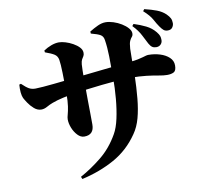

<svg xmlns="http://www.w3.org/2000/svg" viewBox="-95 -946 1189 1116"><g transform="rotate(-10 500.0 -388.0)"><path d="M858 -613Q844 -613 834.5 -619.5Q825 -626 816 -642Q805 -662 789.5 -693.5Q774 -725 742 -758L751 -769Q789 -757 821.5 -741Q854 -725 876 -698Q888 -683 891.5 -673Q895 -663 895 -649Q895 -634 885 -623.5Q875 -613 858 -613ZM296 53Q360 18 422 -32Q484 -82 527 -158Q546 -191 557.5 -243.5Q569 -296 574.5 -358Q580 -420 580 -483Q580 -554 579 -608Q578 -662 571 -706Q568 -728 552 -737.5Q536 -747 497 -757L496 -769Q522 -785 546 -796Q570 -807 592 -807Q613 -807 638 -799Q663 -791 685 -777.5Q707 -764 721 -748Q735 -732 735 -717Q735 -704 728.5 -697Q722 -690 715.5 -676.5Q709 -663 707 -631Q706 -598 706 -571Q706 -544 706 -521.5Q706 -499 706 -477Q704 -401 698 -338Q692 -275 678.5 -225Q665 -175 639 -138Q581 -53 494.5 -5Q408 43 302 67ZM356 -174Q335 -174 317 -193Q299 -212 288.5 -238.5Q278 -265 278 -289Q278 -300 283 -317Q288 -334 292.5 -363.5Q297 -393 297 -440Q297 -473 296.5 -504Q296 -535 295.5 -561Q295 -587 293.5 -607Q292 -627 290 -639Q286 -661 269 -672Q252 -683 215 -696L214 -707Q235 -721 259 -730Q283 -739 305 -739Q321 -739 343 -732.5Q365 -726 386.5 -714Q408 -702 422 -687Q436 -672 436 -654Q436 -642 431 -634.5Q426 -627 421 -618Q416 -609 414 -590Q413 -575 412.5 -552Q412 -529 412 -505.5Q412 -482 412 -467Q412 -420 412.5 -379Q413 -338 413.5 -302Q414 -266 414 -235Q414 -205 399.5 -189.5Q385 -174 356 -174ZM138 -372Q115 -372 95.5 -389Q76 -406 62.5 -426.5Q49 -447 44 -457Q38 -470 36 -491Q34 -512 36 -537L46 -540Q71 -516 87 -507Q103 -498 125 -498Q141 -498 171 -500.5Q201 -503 236 -506.5Q271 -510 302 -513.5Q333 -517 352 -519Q384 -522 433 -527.5Q482 -533 534 -538.5Q586 -544 629 -548.5Q672 -553 691 -555Q722 -558 741 -562Q760 -566 771.5 -569.5Q783 -573 790.5 -575Q798 -577 805 -577Q840 -577 872.5 -567Q905 -557 926 -537.5Q947 -518 947 -490Q947 -459 932 -451Q917 -443 893 -443Q872 -443 843 -448.5Q814 -454 773 -459Q732 -464 675 -464Q642 -464 598 -460.5Q554 -457 508.5 -452Q463 -447 424 -442Q385 -437 362 -434Q315 -427 275 -418Q235 -409 209 -399Q190 -392 172.5 -382Q155 -372 138 -372ZM941 -697Q926 -697 916.5 -705Q907 -713 896 -729Q884 -746 869.5 -773Q855 -800 819 -832L827 -843Q869 -833 899 -821.5Q929 -810 950 -790Q965 -775 971 -763Q977 -751 977 -734Q977 -721 968.5 -709Q960 -697 941 -697Z"/></g></svg>

Font: Noto Serif JP Black
Style: Regular
Weight: 900
Designer: Ryoko NISHIZUKA 西塚涼子 (kana & ideographs); Frank Grießhammer (Latin, Greek & Cyrillic); Wenlong ZHANG 张文龙 (bopomofo); San
Foundry: Adobe
Version: Version 2.003-H1;hotconv 1.1.1;makeotfexe 2.6.0